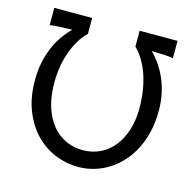

<svg xmlns="http://www.w3.org/2000/svg" viewBox="-106 -822 963 944"><g transform="rotate(15 376.0 -350.5)"><path d="M683.6 -625Q663.6 -628.4 637 -629.9Q610.4 -631.3 573.7 -631.8Q597.7 -608.4 617.7 -579.3Q637.7 -550.3 652.3 -515.9Q667 -481.4 675.3 -441.7Q683.6 -401.9 683.6 -356.4Q683.6 -297.9 671.6 -247.8Q659.7 -197.8 638.2 -156.7Q616.7 -115.7 587.4 -84.2Q558.1 -52.7 523.4 -31.2Q488.8 -9.8 450 1.2Q411.1 12.2 371.1 12.2Q310.1 12.2 253.4 -11Q196.8 -34.2 152.8 -79.6Q108.9 -125 82.5 -191.9Q56.2 -258.8 56.2 -346.7Q56.2 -393.6 64.7 -435.1Q73.2 -476.6 88.4 -512.5Q103.5 -548.3 124.5 -578.4Q145.5 -608.4 169.9 -631.8Q131.3 -631.3 104 -629.9Q76.7 -628.4 56.2 -625V-712.9H249V-632.3Q226.1 -610.4 208 -580.3Q189.9 -550.3 177.2 -515.1Q164.6 -480 158 -440.2Q151.4 -400.4 151.4 -358.9Q151.4 -288.6 168.5 -235.1Q185.5 -181.6 215.3 -145.8Q245.1 -109.9 285.2 -91.6Q325.2 -73.2 371.1 -73.2Q419.4 -73.2 459.5 -92.5Q499.5 -111.8 528.1 -147.5Q556.6 -183.1 572.5 -232.9Q588.4 -282.7 588.4 -344.2Q588.4 -388.2 582.3 -429.9Q576.2 -471.7 564 -508.5Q551.8 -545.4 533.4 -576.9Q515.1 -608.4 490.7 -632.3V-712.9H683.6Z"/></g></svg>

Font: Andika
Style: Regular
Weight: 400
Designer: Victor Gaultney, Annie Olsen, Julie Remington, Don Collingsworth, Eric Hays
Foundry: SIL International
Version: Version 1.001